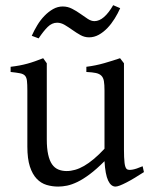

<svg xmlns="http://www.w3.org/2000/svg" viewBox="-20 -688 570 723"><path d="M522 -40Q503.9 -28.3 487.3 -18.3Q470.7 -8.3 456.5 -1Q442.4 6.3 431.6 10.5Q420.9 14.6 415 14.6Q397.9 14.6 387.2 -8.1Q376.5 -30.8 373.5 -81.1Q343.3 -50.8 318.1 -32Q293 -13.2 271.7 -2.9Q250.5 7.3 232.7 11Q214.8 14.6 199.2 14.6Q176.3 14.6 155.3 8.3Q134.3 2 118.2 -14.9Q102.1 -31.7 92.5 -61Q83 -90.3 83 -136.2V-347.2Q83 -370.6 81.5 -383.5Q80.1 -396.5 74 -403.1Q67.9 -409.7 55.2 -412.1Q42.5 -414.6 20 -417V-436.5Q37.6 -438.5 53 -441.4Q68.4 -444.3 82.8 -448.2Q97.2 -452.1 111.8 -457.3Q126.5 -462.4 142.6 -468.8L156.2 -449.7V-163.1Q156.2 -128.9 161.4 -106Q166.5 -83 176 -69.3Q185.5 -55.7 199.5 -49.8Q213.4 -43.9 231 -43.9Q246.6 -43.9 262.9 -48.6Q279.3 -53.2 296.6 -63.2Q314 -73.2 333 -89.1Q352.1 -105 373.5 -127.9V-347.2Q373.5 -369.1 371.3 -382.3Q369.1 -395.5 361.8 -402.8Q354.5 -410.2 341.1 -413.1Q327.6 -416 305.2 -417V-436.5Q340.3 -440.9 372.6 -450.2Q404.8 -459.5 432.1 -468.8L446.8 -449.7V-124Q446.8 -93.8 449 -74.7Q451.2 -55.7 458 -50.8Q463.9 -46.9 478 -49.1Q492.2 -51.3 517.1 -62ZM432.6 -657.2Q423.8 -637.2 411.6 -617.7Q399.4 -598.1 384.5 -582.5Q369.6 -566.9 352.1 -557.1Q334.5 -547.4 315.4 -547.4Q298.3 -547.4 283 -555.9Q267.6 -564.5 252.9 -575Q238.3 -585.4 223.9 -594Q209.5 -602.5 195.3 -602.5Q175.8 -602.5 159.7 -586.7Q143.6 -570.8 125.5 -543.5L99.6 -553.2Q108.4 -573.2 120.4 -593Q132.3 -612.8 147.5 -628.4Q162.6 -644 179.9 -653.8Q197.3 -663.6 216.3 -663.6Q234.9 -663.6 251.5 -655Q268.1 -646.5 282.7 -636Q297.4 -625.5 310.5 -616.9Q323.7 -608.4 335.4 -608.4Q354 -608.4 371.8 -624Q389.6 -639.6 406.2 -668.5Z"/></svg>

Font: Gentium Plus Viet
Style: Regular
Weight: 400
Designer: J. Victor Gaultney, Annie Olsen, Iska Routamaa, Becca Hirsbrunner
Foundry: SIL International
Version: Version 5.000